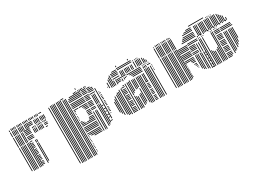

<svg xmlns="http://www.w3.org/2000/svg" viewBox="-28 -1199 2761 2038"><g transform="rotate(-30 1352.5 -180.0)"><path d="M60 -8H52V-288H60ZM84 0H76V-288H84ZM100 0H92V-288H100ZM116 0H108V-288H116ZM132 0H124V-288H132ZM156 0H148V-288H156ZM172 0H164V-288H172ZM188 0H180V-288H188ZM216 -12H192V-20H216ZM216 -28H192V-36H216ZM216 -44H192V-52H216ZM216 -68H192V-76H216ZM216 -84H192V-92H216ZM216 -100H192V-108H216ZM216 -116H192V-124H216ZM216 -140H192V-148H216ZM216 -156H192V-164H216ZM216 -172H192V-180H216ZM216 -188H192V-196H216ZM216 -212H192V-220H216ZM216 -228H192V-236H216ZM216 -244H192V-252H216ZM216 -260H192V-268H216ZM216 -284H192V-292H216ZM252 0H244V-240H252ZM268 -16H260V-240H268ZM252 -248H244V-280H252ZM268 -248H260V-280H268ZM60 -296H52V-416H60ZM84 -296H76V-416H84ZM100 -296H92V-416H100ZM116 -296H108V-416H116ZM132 -296H124V-416H132ZM156 -296H148V-416H156ZM172 -296H164V-416H172ZM256 -308H184V-316H256ZM256 -324H184V-332H256ZM256 -340H184V-348H256ZM256 -364H184V-372H256ZM256 -380H184V-388H256ZM256 -396H184V-404H256ZM256 -412H184V-420H256ZM292 -344H284V-392H292ZM308 -344H300V-392H308ZM324 -344H316V-392H324ZM348 -344H340V-392H348ZM364 -344H356V-392H364ZM380 -344H372V-392H380ZM396 -344H388V-392H396ZM440 -340H416V-348H440ZM456 -364H416V-372H456ZM456 -380H416V-388H456ZM292 -400H284V-416H292ZM308 -400H300V-416H308ZM324 -400H316V-416H324ZM348 -400H340V-416H348ZM364 -400H356V-416H364ZM380 -400H372V-416H380ZM396 -400H388V-416H396ZM420 -400H412V-416H420ZM436 -400H428V-416H436ZM452 -400H444V-416H452ZM60 -424H52V-480H60ZM84 -424H76V-480H84ZM100 -424H92V-480H100ZM116 -424H108V-480H116ZM132 -424H124V-480H132ZM156 -424H148V-480H156ZM172 -424H164V-480H172ZM188 -424H180V-480H188ZM204 -424H196V-480H204ZM228 -424H220V-480H228ZM244 -424H236V-480H244ZM260 -424H252V-480H260ZM312 -436H264V-444H312ZM312 -452H264V-460H312ZM312 -468H264V-476H312ZM340 -424H332V-472H340ZM356 -424H348V-472H356ZM372 -424H364V-472H372ZM388 -424H380V-472H388ZM412 -424H404V-472H412ZM428 -424H420V-472H428ZM444 -424H436V-472H444ZM460 -424H452V-472H460ZM60 -488H52V-504H60ZM84 -488H76V-512H84ZM100 -488H92V-512H100ZM116 -488H108V-512H116ZM132 -488H124V-512H132ZM156 -488H148V-512H156ZM172 -488H164V-512H172ZM188 -488H180V-512H188ZM204 -488H196V-512H204ZM228 -488H220V-512H228ZM244 -488H236V-512H244ZM260 -488H252V-512H260ZM276 -488H268V-512H276ZM300 -488H292V-512H300ZM316 -488H308V-512H316ZM332 -488H324V-512H332ZM348 -488H340V-512H348ZM372 -488H364V-512H372ZM388 -488H380V-512H388ZM404 -488H396V-512H404ZM448 -500H416V-508H448Z M544 176H536V-496H544ZM568 184H560V-496H568ZM584 184H576V-496H584ZM600 184H592V-496H600ZM616 184H608V-496H616ZM640 184H632V-496H640ZM656 184H648V-496H656ZM672 184H664V-496H672ZM688 184H680V-496H688ZM712 184H704V-496H712ZM728 184H720V-496H728ZM744 184H736V-496H744ZM764 156H756V148H764ZM764 140H756V132H764ZM764 116H756V108H764ZM764 100H756V92H764ZM764 84H756V76H764ZM764 68H756V60H764ZM764 44H756V36H764ZM764 28H756V20H764ZM764 12H756V4H764ZM764 -4H756V-12H764ZM916 -4H820V-12H916ZM764 -20H756V-28H764ZM916 -20H788V-28H916ZM764 -36H756V-44H764ZM916 -36H772V-44H916ZM916 -52H756V-60H916ZM916 -76H756V-84H916ZM916 -92H756V-100H916ZM916 -108H756V-116H916ZM916 -124H756V-132H916ZM916 -148H756V-156H916ZM812 -164H756V-172H812ZM916 -164H820V-172H916ZM796 -180H756V-188H796ZM916 -180H852V-188H916ZM780 -196H756V-204H780ZM916 -196H860V-204H916ZM764 -220H756V-228H764ZM916 -220H868V-228H916ZM764 -236H756V-244H764ZM916 -236H868V-244H916ZM764 -252H756V-260H764ZM916 -252H868V-260H916ZM764 -268H756V-276H764ZM916 -268H868V-276H916ZM764 -292H756V-300H764ZM916 -292H868V-300H916ZM764 -308H756V-316H764ZM916 -308H860V-316H916ZM772 -324H756V-332H772ZM916 -324H852V-332H916ZM812 -340H756V-348H812ZM916 -340H820V-348H916ZM916 -364H756V-372H916ZM916 -380H756V-388H916ZM916 -396H756V-404H916ZM916 -412H756V-420H916ZM916 -436H756V-444H916ZM916 -452H756V-460H916ZM916 -468H764V-476H916ZM916 -484H780V-492H916ZM936 0H928V-232H936ZM960 0H952V-232H960ZM976 0H968V-232H976ZM980 -252H924V-260H980ZM980 -268H924V-276H980ZM980 -292H924V-300H980ZM980 -308H924V-316H980ZM980 -324H924V-332H980ZM980 -340H924V-348H980ZM980 -364H924V-372H980ZM980 -380H924V-388H980ZM980 -396H924V-404H980ZM980 -412H924V-420H980ZM980 -436H924V-444H980ZM980 -452H924V-460H980ZM980 -468H924V-476H980ZM980 -484H924V-492H980ZM1008 -16H1000V-272H1008ZM1024 -24H1016V-272H1024ZM1040 -40H1032V-272H1040ZM1068 -52H1044V-60H1068ZM1060 -92H1044V-100H1060ZM1068 -124H1044V-132H1068ZM1060 -164H1044V-172H1060ZM1068 -196H1044V-204H1068ZM1060 -236H1044V-244H1060ZM1008 -280H1000V-392H1008ZM1024 -280H1016V-392H1024ZM1040 -280H1032V-392H1040ZM1052 -404H988V-412H1052ZM1052 -428H988V-436H1052ZM1052 -444H988V-452H1052ZM1052 -460H988V-468H1052ZM1028 -476H988V-484H1028ZM1072 -72H1064V-440H1072ZM1092 -124H1084V-132H1092ZM1100 -148H1084V-156H1100ZM1100 -164H1084V-172H1100ZM1100 -180H1084V-188H1100ZM1100 -196H1084V-204H1100ZM1100 -220H1084V-228H1100ZM1100 -236H1084V-244H1100ZM1100 -252H1084V-260H1100ZM1100 -268H1084V-276H1100ZM1100 -292H1084V-300H1100ZM1100 -308H1084V-316H1100ZM1100 -324H1084V-332H1100ZM1100 -340H1084V-348H1100ZM1100 -364H1084V-372H1100ZM1092 -380H1084V-388H1092ZM544 -496H536V-504H544ZM568 -496H560V-512H568ZM584 -496H576V-512H584ZM600 -496H592V-512H600ZM616 -496H608V-512H616ZM640 -496H632V-512H640ZM656 -496H648V-512H656ZM672 -496H664V-512H672ZM688 -496H680V-512H688ZM724 -508H692V-516H724ZM848 -496H840V-512H848ZM864 -496H856V-512H864ZM880 -496H872V-512H880ZM904 -496H896V-512H904ZM920 -496H912V-512H920ZM936 -496H928V-512H936ZM952 -496H944V-512H952ZM976 -496H968V-512H976ZM992 -496H984V-512H992ZM888 -528H880V-544H888Z M1181 -80H1173V-208H1181ZM1197 -56H1189V-232H1197ZM1197 -376H1189V-384H1197ZM1213 -32H1205V-256H1213ZM1213 -360H1205V-408H1213ZM1237 -24H1229V-264H1237ZM1237 -352H1229V-408H1237ZM1253 -8H1245V-280H1253ZM1253 -352H1245V-408H1253ZM1269 -8H1261V-280H1269ZM1269 -352H1261V-408H1269ZM1285 0H1277V-296H1285ZM1285 -352H1277V-408H1285ZM1309 0H1301V-296H1309ZM1309 -352H1301V-408H1309ZM1353 -4H1313V-12H1353ZM1353 -20H1313V-28H1353ZM1353 -36H1313V-44H1353ZM1353 -52H1313V-60H1353ZM1353 -76H1313V-84H1353ZM1353 -92H1313V-100H1353ZM1353 -108H1313V-116H1353ZM1353 -124H1313V-132H1353ZM1353 -148H1313V-156H1353ZM1353 -164H1313V-172H1353ZM1353 -180H1313V-188H1353ZM1353 -196H1313V-204H1353ZM1353 -220H1313V-228H1353ZM1353 -236H1313V-244H1353ZM1353 -252H1313V-260H1353ZM1353 -268H1313V-276H1353ZM1353 -292H1313V-300H1353ZM1353 -308H1337V-316H1353ZM1353 -364H1313V-372H1353ZM1353 -380H1313V-388H1353ZM1353 -396H1313V-404H1353ZM1373 0H1365V-320H1373ZM1373 -352H1365V-384H1373ZM1397 0H1389V-160H1397ZM1397 -168H1389V-320H1397ZM1397 -360H1389V-384H1397ZM1413 0H1405V-144H1413ZM1413 -184H1405V-320H1413ZM1413 -368H1405V-384H1413ZM1429 0H1421V-136H1429ZM1429 -200H1421V-328H1429ZM1429 -376H1421V-384H1429ZM1425 -396H1353V-404H1425ZM1453 -16H1445V-144H1453ZM1453 -208H1445V-224H1453ZM1469 -24H1461V-152H1469ZM1469 -208H1461V-224H1469ZM1485 -40H1477V-200H1485ZM1485 -216H1477V-224H1485ZM1509 -16H1501V-224H1509ZM1525 0H1517V-224H1525ZM1541 0H1533V-224H1541ZM1557 0H1549V-224H1557ZM1601 -4H1569V-12H1601ZM1601 -20H1569V-28H1601ZM1601 -36H1569V-44H1601ZM1601 -52H1569V-60H1601ZM1601 -76H1569V-84H1601ZM1601 -92H1569V-100H1601ZM1601 -108H1569V-116H1601ZM1601 -124H1569V-132H1601ZM1601 -148H1569V-156H1601ZM1601 -164H1569V-172H1601ZM1601 -180H1569V-188H1601ZM1601 -196H1569V-204H1601ZM1601 -220H1569V-228H1601ZM1453 -224H1445V-320H1453ZM1469 -224H1461V-320H1469ZM1485 -224H1477V-320H1485ZM1509 -224H1501V-320H1509ZM1525 -224H1517V-320H1525ZM1541 -224H1533V-320H1541ZM1557 -224H1549V-320H1557ZM1581 -224H1573V-320H1581ZM1597 -224H1589V-320H1597ZM1601 -340H1481V-348H1601ZM1601 -356H1473V-364H1601ZM1601 -372H1457V-380H1601ZM1601 -388H1433V-396H1601ZM1629 0H1621V-352H1629ZM1645 0H1637V-352H1645ZM1661 0H1653V-352H1661ZM1677 0H1669V-352H1677ZM1701 0H1693V-352H1701ZM1721 -292H1713V-300H1721ZM1721 -308H1713V-316H1721ZM1721 -332H1713V-340H1721ZM1721 -348H1713V-356H1721ZM1629 -360H1621V-384H1629ZM1645 -360H1637V-384H1645ZM1661 -360H1653V-384H1661ZM1713 -372H1673V-380H1713ZM1629 -392H1621V-400H1629ZM1645 -392H1637V-400H1645ZM1661 -392H1653V-400H1661ZM1677 -392H1669V-400H1677ZM1701 -392H1693V-400H1701ZM1213 -408H1205V-424H1213ZM1237 -408H1229V-448H1237ZM1253 -408H1245V-464H1253ZM1269 -408H1261V-480H1269ZM1361 -420H1281V-428H1361ZM1361 -444H1281V-452H1361ZM1361 -460H1281V-468H1361ZM1361 -476H1281V-484H1361ZM1361 -492H1305V-500H1361ZM1389 -408H1381V-464H1389ZM1405 -408H1397V-464H1405ZM1421 -408H1413V-464H1421ZM1445 -408H1437V-464H1445ZM1461 -408H1453V-464H1461ZM1477 -408H1469V-464H1477ZM1493 -408H1485V-464H1493ZM1517 -408H1509V-464H1517ZM1533 -408H1525V-464H1533ZM1545 -484H1369V-492H1545ZM1545 -500H1369V-508H1545ZM1565 -408H1557V-480H1565ZM1589 -408H1581V-480H1589ZM1605 -408H1597V-480H1605ZM1621 -408H1613V-480H1621ZM1637 -408H1629V-480H1637ZM1661 -408H1653V-472H1661ZM1677 -408H1669V-456H1677ZM1693 -408H1685V-432H1693ZM1565 -488H1557V-496H1565ZM1589 -488H1581V-496H1589ZM1605 -488H1597V-496H1605ZM1621 -488H1613V-496H1621ZM1381 -520H1373V-536H1381ZM1525 -520H1517V-536H1525Z M1827 -8H1819V-360H1827ZM1851 0H1843V-360H1851ZM1867 0H1859V-360H1867ZM1883 0H1875V-360H1883ZM1899 0H1891V-360H1899ZM1923 0H1915V-360H1923ZM1939 0H1931V-360H1939ZM1955 0H1947V-360H1955ZM1971 0H1963V-360H1971ZM1995 0H1987V-360H1995ZM2011 0H2003V-360H2011ZM2027 -8H2019V-360H2027ZM2039 -20H2031V-28H2039ZM2039 -36H2031V-44H2039ZM2039 -52H2031V-60H2039ZM2039 -76H2031V-84H2039ZM2143 -76H2135V-84H2143ZM2039 -92H2031V-100H2039ZM2143 -92H2127V-100H2143ZM2039 -108H2031V-116H2039ZM2143 -108H2119V-116H2143ZM2039 -124H2031V-132H2039ZM2143 -124H2111V-132H2143ZM2039 -148H2031V-156H2039ZM2143 -148H2103V-156H2143ZM2039 -164H2031V-172H2039ZM2143 -164H2095V-172H2143ZM2143 -180H2031V-188H2143ZM2143 -196H2031V-204H2143ZM2143 -220H2031V-228H2143ZM2143 -236H2031V-244H2143ZM2143 -252H2031V-260H2143ZM2143 -268H2031V-276H2143ZM2143 -292H2031V-300H2143ZM2143 -308H2031V-316H2143ZM2143 -324H2031V-332H2143ZM2143 -340H2031V-348H2143ZM2171 -48H2163V-208H2171ZM2187 -32H2179V-208H2187ZM2203 -24H2195V-208H2203ZM2227 -16H2219V-208H2227ZM2223 -220H2151V-228H2223ZM2223 -236H2151V-244H2223ZM2223 -260H2151V-268H2223ZM2223 -276H2151V-284H2223ZM2223 -292H2151V-300H2223ZM2223 -308H2151V-316H2223ZM2223 -332H2151V-340H2223ZM2223 -348H2151V-356H2223ZM2243 -8H2235V-200H2243ZM2267 0H2259V-200H2267ZM2287 -4H2271V-12H2287ZM2287 -36H2271V-44H2287ZM2287 -76H2271V-84H2287ZM2287 -108H2271V-116H2287ZM2287 -148H2271V-156H2287ZM2287 -180H2271V-188H2287ZM2243 -208H2235V-312H2243ZM2267 -208H2259V-312H2267ZM2271 -332H2223V-340H2271ZM2271 -348H2223V-356H2271ZM2291 0H2283V-336H2291ZM2307 0H2299V-336H2307ZM2331 0H2323V-336H2331ZM2347 0H2339V-168H2347ZM2363 0H2355V-152H2363ZM2379 0H2371V-144H2379ZM2403 0H2395V-152H2403ZM2419 0H2411V-168H2419ZM2435 0H2427V-336H2435ZM2451 0H2443V-336H2451ZM2511 -4H2463V-12H2511ZM2527 -20H2463V-28H2527ZM2527 -36H2463V-44H2527ZM2527 -52H2463V-60H2527ZM2527 -76H2463V-84H2527ZM2527 -92H2463V-100H2527ZM2527 -108H2463V-116H2527ZM2527 -124H2463V-132H2527ZM2527 -148H2463V-156H2527ZM2527 -164H2463V-172H2527ZM2527 -180H2463V-188H2527ZM2527 -196H2463V-204H2527ZM2527 -220H2463V-228H2527ZM2527 -236H2463V-244H2527ZM2527 -252H2463V-260H2527ZM2527 -268H2463V-276H2527ZM2527 -292H2463V-300H2527ZM2527 -308H2463V-316H2527ZM2527 -324H2463V-332H2527ZM2555 -16H2547V-272H2555ZM2571 -32H2563V-272H2571ZM2587 -40H2579V-272H2587ZM2611 -56H2603V-272H2611ZM2627 -80H2619V-272H2627ZM2643 -104H2635V-272H2643ZM2659 -144H2651V-272H2659ZM2671 -292H2535V-300H2671ZM2663 -308H2535V-316H2663ZM2663 -324H2535V-332H2663ZM2291 -344H2283V-352H2291ZM2307 -344H2299V-352H2307ZM2331 -344H2323V-352H2331ZM2347 -344H2339V-352H2347ZM2435 -344H2427V-352H2435ZM2451 -344H2443V-352H2451ZM2475 -344H2467V-352H2475ZM2491 -344H2483V-352H2491ZM2507 -344H2499V-352H2507ZM2291 -360H2283V-376H2291ZM2331 -360H2323V-376H2331ZM2363 -360H2355V-400H2363ZM2419 -360H2411V-376H2419ZM2451 -360H2443V-384H2451ZM2491 -360H2483V-376H2491ZM2523 -360H2515V-384H2523ZM2563 -360H2555V-376H2563ZM2595 -360H2587V-384H2595ZM2635 -360H2627V-376H2635ZM1827 -368H1819V-488H1827ZM1851 -368H1843V-488H1851ZM1867 -368H1859V-488H1867ZM1883 -368H1875V-488H1883ZM1899 -368H1891V-488H1899ZM1923 -368H1915V-488H1923ZM1939 -368H1931V-488H1939ZM1955 -368H1947V-488H1955ZM1971 -368H1963V-488H1971ZM1995 -368H1987V-488H1995ZM2011 -368H2003V-488H2011ZM2027 -368H2019V-488H2027ZM2271 -380H2103V-388H2271ZM2271 -396H2119V-404H2271ZM2271 -412H2127V-420H2271ZM2271 -428H2143V-436H2271ZM2271 -452H2151V-460H2271ZM2271 -468H2175V-476H2271ZM2271 -484H2207V-492H2271ZM2307 -368H2299V-488H2307ZM2323 -368H2315V-488H2323ZM2339 -368H2331V-488H2339ZM2363 -368H2355V-488H2363ZM2379 -368H2371V-488H2379ZM2395 -368H2387V-488H2395ZM2411 -368H2403V-488H2411ZM2435 -368H2427V-488H2435ZM2451 -368H2443V-488H2451ZM2467 -368H2459V-488H2467ZM2483 -368H2475V-488H2483ZM2507 -368H2499V-488H2507ZM2523 -368H2515V-488H2523ZM2539 -368H2531V-488H2539ZM2555 -368H2547V-488H2555ZM2579 -368H2571V-480H2579ZM2595 -368H2587V-464H2595ZM2611 -368H2603V-448H2611ZM2627 -368H2619V-432H2627ZM2651 -368H2643V-400H2651ZM1827 -496H1819V-504H1827ZM1851 -496H1843V-512H1851ZM1867 -496H1859V-512H1867ZM1883 -496H1875V-512H1883ZM1899 -496H1891V-512H1899ZM1923 -496H1915V-512H1923ZM1939 -496H1931V-512H1939ZM1955 -496H1947V-512H1955ZM1971 -496H1963V-512H1971ZM1995 -496H1987V-512H1995ZM2011 -496H2003V-512H2011ZM2027 -496H2019V-504H2027ZM2439 -508H2255V-516H2439ZM2467 -496H2459V-504H2467ZM2483 -496H2475V-504H2483ZM2499 -496H2491V-504H2499ZM2523 -496H2515V-504H2523Z"/></g></svg>

Font: Rubik Lines
Style: Regular
Weight: 400
Designer: Hubert and Fischer, NaN
Foundry: Hubert and Fischer, NaN
Version: Version 2.201